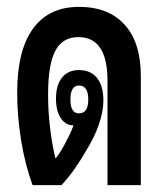

<svg xmlns="http://www.w3.org/2000/svg" viewBox="-20 -539 477 559"><path d="M75 0Q53 -59 41.5 -130Q30 -201 30 -269Q30 -392 76 -455.5Q122 -519 210 -519Q296 -519 343 -467Q390 -415 390 -318V0H293V-304Q293 -431 208 -431Q162 -431 141 -391Q120 -351 120 -264Q120 -217 125.5 -169Q131 -121 141 -79H143Q152 -90 159.5 -103Q167 -116 175 -132Q186 -152 194 -174Q171 -174 157 -195Q143 -216 143 -252Q143 -291 160.5 -313Q178 -335 210 -335Q244 -335 262.5 -312Q281 -289 281 -246Q281 -215 268 -177Q255 -139 230 -99Q214 -71 197 -47Q180 -23 159 0ZM210 -209Q237 -209 237 -249Q237 -290 210 -290Q185 -290 185 -249Q185 -209 210 -209Z"/></svg>

Font: Noto Sans Thai Looped UI Condensed Medium
Style: Regular
Weight: 500
Width: 3
Designer: Cadson Demak Team
Foundry: Cadson Demak Co., Ltd.
Version: Version 1.000